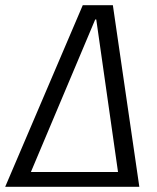

<svg xmlns="http://www.w3.org/2000/svg" viewBox="-50 -720 604 740"><path d="M269 -700H385L487 0H413L321 -645H317L45 0H-30ZM53 -57H421L413 0H45Z"/></svg>

Font: Pathway Extreme SemiCondensed Light
Style: Italic
Weight: 300
Width: 4
Italic angle: -8°
Version: Version 1.001;gftools[0.9.26]